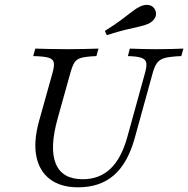

<svg xmlns="http://www.w3.org/2000/svg" viewBox="-20 -775 790 806"><path d="M308.1 11.3Q234.7 11.3 189.9 -22.6Q145.2 -56.5 132.7 -118.1Q120.2 -179.8 143.5 -265.3L200.8 -470.2Q208.9 -499.2 205.6 -513.3Q202.4 -527.4 182.7 -533.1Q162.9 -538.7 119.4 -539.5L128.2 -571Q150.8 -570.2 185.9 -569.4Q221 -568.5 264.5 -568.5Q302.4 -568.5 335.5 -569.4Q368.5 -570.2 393.5 -571L384.7 -539.5Q343.5 -537.9 323 -532.7Q302.4 -527.4 293.1 -513.3Q283.9 -499.2 275.8 -470.2L222.6 -279.8Q187.1 -153.2 214.1 -87.9Q241.1 -22.6 327.4 -22.6Q396.8 -22.6 443.1 -66.1Q489.5 -109.7 514.5 -200L588.7 -468.5Q596.8 -497.6 594 -511.7Q591.1 -525.8 573.4 -532.3Q555.6 -538.7 516.9 -539.5L525 -571Q544.4 -570.2 573.4 -569.4Q602.4 -568.5 637.1 -568.5Q672.6 -568.5 701.6 -569.4Q730.6 -570.2 750 -571L741.1 -539.5Q697.6 -537.9 674.6 -532.3Q651.6 -526.6 640.3 -512.1Q629 -497.6 621 -468.5L544.4 -191.1Q515.3 -88.7 457.3 -38.7Q399.2 11.3 308.1 11.3ZM428.2 -627.4 420.2 -645.2Q461.3 -671 488.3 -691.1Q515.3 -711.3 533.9 -725.8Q552.4 -740.3 567.7 -747.6Q588.7 -757.3 606 -753.6Q623.4 -750 631.5 -733.1Q638.7 -716.9 631.5 -701.6Q624.2 -686.3 604 -675.8Q587.9 -668.5 564.5 -663.3Q541.1 -658.1 508.5 -650.4Q475.8 -642.7 428.2 -627.4Z"/></svg>

Font: Playfair 5pt SemiExpanded Light 12pt
Style: Italic
Weight: 300
Italic angle: -15.6°
Version: Version 2.000;gftools[0.9.28]